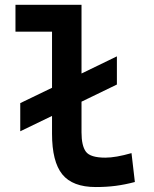

<svg xmlns="http://www.w3.org/2000/svg" viewBox="-20 -752 626 782"><path d="M62.5 -217.3V-332L191.9 -394.5V-623H43V-732.4H312V-452.6L456.1 -522.5V-407.7L312 -337.9V-212.4Q312 -158.7 329.8 -134.3Q347.7 -109.9 409.2 -109.9Q451.2 -109.9 515.6 -128.4L529.3 -10.7Q488.8 0 451.2 4.9Q413.6 9.8 370.1 9.8Q275.4 9.8 233.6 -42Q191.9 -93.8 191.9 -207.5V-279.8Z"/></svg>

Font: CaskaydiaCove NF SemiBold
Style: Regular
Weight: 600
Designer: Aaron Bell
Foundry: Saja Typeworks
Version: Version 2111.001; VTT 6.35;Nerd Fonts 3.2.1